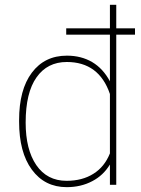

<svg xmlns="http://www.w3.org/2000/svg" viewBox="-20 -770 587 800"><path d="M542.5 -651.9C542.5 -651.9 464.4 -651.9 464.4 -651.9C464.4 -651.9 464.4 -750 464.4 -750C464.4 -750 438 -750 438 -750C438 -750 438 -651.9 438 -651.9C438 -651.9 255.9 -651.9 255.9 -651.9C255.9 -651.9 255.9 -625.5 255.9 -625.5C255.9 -625.5 438 -625.5 438 -625.5C438 -625.5 438 -431.2 438 -431.2C438 -431.2 438 -431.2 438 -431.2C418.9 -466.8 394.5 -493.2 364.3 -511.2C333.5 -529.3 298.3 -538.1 258.8 -538.1C258.8 -538.1 258.8 -538.1 258.8 -538.1C196.8 -538.1 148.4 -514.6 112.8 -467.3C77.1 -419.9 59.6 -354 59.6 -269.5C59.6 -269.5 59.6 -262.7 59.6 -262.7C59.6 -262.7 59.6 -262.7 59.6 -262.7C59.6 -178.2 77.1 -111.3 112.8 -63C148.4 -14.6 196.8 9.8 257.8 9.8C257.8 9.8 257.8 9.8 257.8 9.8C297.4 9.8 333 1.5 364.3 -15.1C395.5 -31.2 419.9 -54.7 438 -84.5C438 -84.5 438 0 438 0C438 0 464.4 0 464.4 0C464.4 0 464.4 -625.5 464.4 -625.5C464.4 -625.5 542.5 -625.5 542.5 -625.5C542.5 -625.5 542.5 -651.9 542.5 -651.9ZM86.9 -259.3C86.9 -342.3 102.1 -405.3 132.3 -447.8C162.1 -490.2 204.1 -511.7 258.3 -511.7C258.3 -511.7 258.3 -511.7 258.3 -511.7C347.7 -511.7 407.7 -467.3 438 -378.4C438 -378.4 438 -130.9 438 -130.9C438 -130.9 438 -130.9 438 -130.9C422.9 -93.3 399.9 -64.9 369.1 -45.9C338.4 -26.4 300.8 -16.6 257.3 -16.6C257.3 -16.6 257.3 -16.6 257.3 -16.6C203.1 -16.6 161.1 -38.6 131.3 -82C101.6 -125.5 86.9 -184.6 86.9 -259.3C86.9 -259.3 86.9 -259.3 86.9 -259.3Z"/></svg>

Font: WOX
Style: Regular
Weight: 500
Designer: Google
Foundry: ""
Version: ""